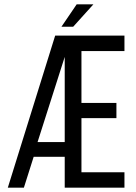

<svg xmlns="http://www.w3.org/2000/svg" viewBox="-20 -864 625 884"><path d="M333 -844 263 -741H317L410 -844ZM355 -390V-629H553V-700H234L16 0H90L135 -142H278V0H553V-71H355V-320H516V-390ZM278 -602V-210H153Z"/></svg>

Font: VL Bebas Neue Regular
Style: Regular
Weight: 400
Designer: Ryoichi Tsunekawa
Foundry: Ryoichi Tsunekawa
Version: Version 001.003